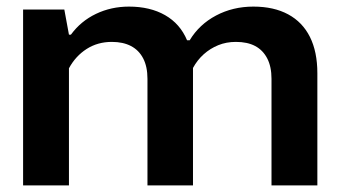

<svg xmlns="http://www.w3.org/2000/svg" viewBox="-20 -562 1025 582"><path d="M50 0V-533H175L189 -457H195Q225 -498 271 -520Q317 -542 371 -542Q435 -542 480.5 -516Q526 -490 547 -440H555Q584 -488 635 -515Q686 -542 748 -542Q810 -542 853.5 -518.5Q897 -495 919.5 -450Q942 -405 942 -340V0H803V-323Q803 -360 790 -385Q777 -410 753.5 -422.5Q730 -435 695 -435Q666 -435 641.5 -425Q617 -415 597.5 -397.5Q578 -380 565 -356Q565 -349 565 -342Q565 -335 565 -328V0H427V-323Q427 -360 414 -385Q401 -410 377 -422.5Q353 -435 319 -435Q276 -435 242.5 -413.5Q209 -392 189 -355V0Z"/></svg>

Font: Hubot Sans SemiBold
Style: Regular
Weight: 600
Designer: Deni Anggara
Foundry: GitHub, Inc., Subsidiary of Microsoft Corporation
Version: Version 2.000